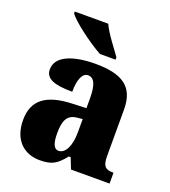

<svg xmlns="http://www.w3.org/2000/svg" viewBox="-141 -869 869 982"><g transform="rotate(20 294.0 -378.0)"><path d="M292 -606H377V-619C350 -657 299 -721 279 -766H97V-756C120 -721 226 -642 292 -606ZM187 10C254 10 280 -7 322 -59H332L355 0H565V-59H561C519 -59 505 -75 505 -129V-382C505 -506 433 -551 289 -551C174 -551 78 -520 78 -445C78 -395 125 -376 225 -376C225 -447 244 -483 273 -483C306 -483 322 -449 322 -375V-322L246 -319C107 -314 38 -264 38 -155C38 -43 105 10 187 10ZM261 -68C236 -68 225 -98 225 -151C225 -220 242 -255 294 -260L323 -263V-191C323 -117 299 -68 261 -68Z"/></g></svg>

Font: Noto Serif Tamil SemiCondensed Black
Style: Italic
Weight: 900
Width: 4
Italic angle: -12°
Designer: Indian Type Foundry, Tom Grace, and the Monotype Design Team
Foundry: Monotype Imaging Inc.
Version: Version 2.003